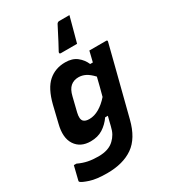

<svg xmlns="http://www.w3.org/2000/svg" viewBox="-263 -916 1099 1238"><g transform="rotate(-30 287.0 -297.5)"><path d="M288 -615Q281 -615 279.5 -619.5Q278 -624 281 -630Q300 -665 311.5 -686.5Q323 -708 334.5 -731Q346 -754 365 -790Q372 -800 383 -800H459Q449 -762 441.5 -735Q434 -708 427 -681Q420 -654 409 -615ZM282 -550Q335 -550 368 -524Q401 -498 417 -460H437Q442 -479 446.5 -498.5Q451 -518 456 -538H581Q592 -538 589 -527Q566 -437 545.5 -356Q525 -275 504 -194Q483 -113 460 -22Q429 101 354.5 153Q280 205 161 205Q82 205 35 189.5Q-12 174 -23 163Q-27 159 -25 153Q-18 125 -12.5 102.5Q-7 80 0 52H19Q55 69 89.5 76Q124 83 166 83Q244 83 284 43Q301 27 313 6Q325 -15 332 -46Q336 -64 340.5 -81Q345 -98 349 -114H329Q301 -74 263 -50Q225 -26 172 -26Q96 -26 60 -80.5Q24 -135 48 -229L78 -353Q105 -460 156.5 -505Q208 -550 282 -550ZM194 -168Q207 -155 236 -155Q273 -155 310 -176.5Q347 -198 380 -236Q389 -268 397 -300Q405 -332 414 -368Q385 -399 360 -411.5Q335 -424 308 -424Q273 -424 249 -403.5Q225 -383 214 -336L188 -231Q177 -185 194 -168Z"/></g></svg>

Font: Recursive Mn Lnr St
Style: Bold Italic
Weight: 700
Italic angle: -15°
Monospace: yes
Version: Version 1.079;hotconv 1.0.112;makeotfexe 2.5.65598; ttfautoh